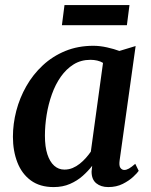

<svg xmlns="http://www.w3.org/2000/svg" viewBox="-20 -750 613 780"><path d="M466 -98.5Q463 -76.5 469.2 -68Q475.5 -59.5 485 -59.5Q493.5 -59.5 503.8 -65.2Q514 -71 529.5 -84.5L543.5 -56Q538.5 -48 521.5 -32Q504.5 -16 478.8 -3Q453 10 420 10Q390 10 371 -5.5Q352 -21 352 -53L354.5 -76.5Q338.5 -55.5 316 -35.5Q293.5 -15.5 264.2 -2.8Q235 10 198 10Q142 10 105.2 -17Q68.5 -44 50.5 -90.5Q32.5 -137 32.5 -194.5Q32.5 -247 46.2 -299.8Q60 -352.5 87 -400Q114 -447.5 153.8 -484.5Q193.5 -521.5 245.2 -542.8Q297 -564 359.5 -564Q385.5 -564 414.8 -557.5Q444 -551 465 -543L531 -563ZM398.5 -494.5Q388 -501 374.8 -504Q361.5 -507 347.5 -507Q309 -507 279.2 -488.5Q249.5 -470 227.2 -438.5Q205 -407 190.8 -367Q176.5 -327 169.5 -283.5Q162.5 -240 162.5 -198.5Q162.5 -153.5 172.5 -123Q182.5 -92.5 200.2 -76.8Q218 -61 241.5 -61Q259.5 -61 275 -67.5Q290.5 -74 304 -84.8Q317.5 -95.5 329 -108.5Q340.5 -121.5 349 -134ZM242 -729.5H506L495.5 -647.5H231.5Z"/></svg>

Font: Merriweather 28pt SemiBold
Style: Italic
Weight: 600
Italic angle: -7.8°
Version: Version 2.101